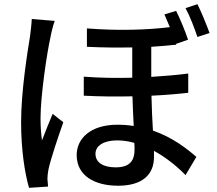

<svg xmlns="http://www.w3.org/2000/svg" viewBox="-20 -848 1040 919"><path d="M132 -757C131 -732 127 -700 124 -676C111 -597 81 -410 81 -263C81 -129 99 -18 119 51L210 45C209 33 208 18 207 8C207 -4 209 -23 212 -37C223 -88 257 -189 283 -263L232 -303C217 -267 196 -216 181 -176C176 -212 174 -247 174 -282C174 -388 204 -592 222 -672C225 -690 235 -730 242 -748ZM624 -132C624 -81 603 -47 534 -47C475 -47 437 -69 437 -112C437 -150 476 -176 540 -176C568 -176 596 -172 623 -164C624 -152 624 -141 624 -132ZM881 -496C827 -489 768 -484 704 -480V-624C747 -627 787 -630 823 -634V-638L880 -658C867 -698 842 -758 823 -796L767 -779C775 -761 784 -740 793 -718C685 -705 549 -700 396 -712V-624C473 -620 546 -620 613 -621V-476C538 -474 460 -475 381 -481V-390C459 -386 538 -385 614 -387C615 -341 618 -290 620 -245C595 -249 569 -251 542 -251C411 -251 347 -183 347 -106C347 -7 433 41 545 41C661 41 717 -12 717 -96C717 -105 717 -116 717 -126C770 -97 822 -57 868 -10L920 -97C875 -136 807 -190 712 -223C709 -275 706 -332 705 -390C770 -393 830 -398 881 -404ZM868 -809C889 -771 910 -715 925 -671L983 -690C969 -729 944 -790 925 -828Z"/></svg>

Font: Genne Gothic Medium
Style: Regular
Weight: 500
Designer: Ryoko NISHIZUKA (kana & ideographs); Paul D. Hunt (Latin, Greek & Cyrillic); Wenlong ZHANG (bopomofo); Sandoll Communica
Foundry: Adobe Systems Incorporated
Version: Version 1.004;PS 1.004;hotconv 16.6.51;makeotf.lib2.5.65220